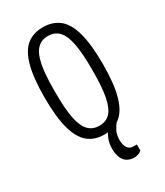

<svg xmlns="http://www.w3.org/2000/svg" viewBox="-178 -612 733 853"><g transform="rotate(-30 188.0 -185.5)"><path d="M188 12Q139 12 106 -14.5Q73 -41 56 -101.5Q39 -162 39 -263Q39 -365 56 -425.5Q73 -486 106 -512Q139 -538 188 -538Q237 -538 270.5 -512Q304 -486 321 -425.5Q338 -365 338 -263Q338 -162 321 -101.5Q304 -41 270.5 -14.5Q237 12 188 12ZM188 -33Q223 -33 244 -55.5Q265 -78 274.5 -127Q284 -176 284 -254V-272Q284 -351 274.5 -399.5Q265 -448 244 -470.5Q223 -493 188 -493Q154 -493 132.5 -470.5Q111 -448 101.5 -399.5Q92 -351 92 -272V-254Q92 -176 101.5 -127Q111 -78 132.5 -55.5Q154 -33 188 -33ZM250 167Q234 167 218.5 159Q203 151 194 132Q185 113 185 83Q185 54 196 29.5Q207 5 221 -12H261V-8Q253 2 243 20.5Q233 39 233 68Q233 91 242.5 106.5Q252 122 274 122H290V153Q281 161 270 164Q259 167 250 167Z"/></g></svg>

Font: Archivo ExtraCondensed ExtraLight
Style: Regular
Weight: 250
Width: 2
Designer: Hector Gatti
Foundry: Omnibus-Type
Version: Version 2.001